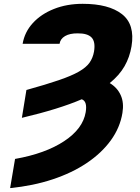

<svg xmlns="http://www.w3.org/2000/svg" viewBox="-20 -757 721 990"><path d="M92.8 -149.4 116.2 -293Q218.3 -321.3 283.7 -343.8Q349.1 -366.2 386.7 -387.7Q424.3 -409.2 441.7 -433.8Q459 -458.5 464.8 -491.2Q473.1 -542 452.1 -563.7Q431.2 -585.4 380.9 -585Q339.8 -585.4 315.4 -571Q291 -556.6 287.1 -531.2H96.7Q106.9 -591.8 149.4 -638.2Q191.9 -684.6 258.3 -710.9Q324.7 -737.3 406.2 -737.3Q540.5 -737.3 608.6 -684.3Q676.8 -631.3 658.2 -518.6Q648.9 -462.4 622.1 -415.5Q595.2 -368.7 545.9 -328.6Q585 -305.2 602.5 -266.1Q620.1 -227.1 611.3 -174.8Q599.1 -99.1 551.5 -33.4Q503.9 32.2 427.5 83.5Q351.1 134.8 250.7 168Q150.4 201.2 32.2 212.9L57.6 62.5Q214.4 34.7 311 -29.3Q407.7 -93.3 421.9 -178.7Q431.2 -234.9 401.4 -245.1Q284.7 -194.8 92.8 -149.4Z"/></svg>

Font: Inter Display Black
Style: Italic
Weight: 900
Italic angle: -9.39999°
Designer: Rasmus Andersson
Foundry: rsms
Version: Version 4.000;git-a52131595